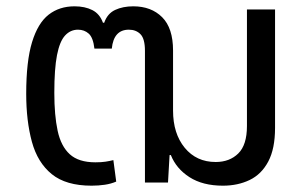

<svg xmlns="http://www.w3.org/2000/svg" viewBox="-20 -578 943 608"><path d="M270 10Q189 10 144 -26.5Q99 -63 81 -129Q63 -195 63 -281Q63 -384 81.5 -444.5Q100 -505 134 -531.5Q168 -558 216 -558Q249 -558 272.5 -546Q296 -534 306 -506H310Q320 -535 344.5 -546.5Q369 -558 402 -558Q459 -558 493.5 -523.5Q528 -489 528 -418V-228Q528 -155 565 -110Q602 -65 663 -65Q707 -65 734.5 -92Q762 -119 762 -179V-548H851V-173Q851 -107 829.5 -66.5Q808 -26 770.5 -8Q733 10 686 10Q622 10 580 -17Q538 -44 521 -87H517L512 0H439V-417Q439 -455 425 -469.5Q411 -484 388 -484Q340 -484 334 -424H279Q275 -459 261 -471.5Q247 -484 227 -484Q203 -484 186 -465.5Q169 -447 160.5 -403.5Q152 -360 152 -284Q152 -213 162.5 -164Q173 -115 201 -89.5Q229 -64 282 -64Q301 -64 314 -66Q327 -68 339 -71L348 -3Q332 4 312 7Q292 10 270 10Z"/></svg>

Font: TSCustom
Style: Regular
Weight: 400
Designer: Monotype Design Team
Foundry: Monotype Imaging Inc.
Version: Version 2.004; ttfautohint (v1.8.3) -l 8 -r 50 -G 200 -x 14 